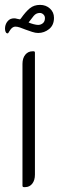

<svg xmlns="http://www.w3.org/2000/svg" viewBox="-22 -766 240 786"><path d="M36 -691Q39 -691 42 -690.5Q45 -690 48 -689L58 -687Q61 -686 64 -691Q83 -718 100 -732Q117 -746 142 -746Q166 -746 182.5 -731Q199 -716 199 -693Q199 -663 179 -647Q159 -631 134 -631Q123 -631 109.5 -635.5Q96 -640 82 -645Q70 -650 59.5 -653.5Q49 -657 41 -657Q30 -657 21 -645Q18 -641 16 -637.5Q14 -634 12 -631Q11 -629 8 -629.5Q5 -630 3 -632Q-3 -641 -1 -656Q1 -670 10.5 -680.5Q20 -691 36 -691ZM134 -664Q145 -664 153.5 -671Q162 -678 162 -692Q162 -701 155.5 -707Q149 -713 141 -713Q126 -713 116 -701Q106 -689 95 -674Q104 -670 115.5 -667Q127 -664 134 -664ZM81 0H76Q70 0 70 -6V-504Q70 -528 81.5 -542Q93 -556 111 -556H116Q121 -556 121 -550V-51Q121 -28 110 -14Q99 0 81 0Z"/></svg>

Font: Zain Light
Style: Regular
Weight: 300
Designer: Zain,Boutros
Foundry: Mobile Telecommunications Company (Zain), 2024
Version: Version 1.51; ttfautohint (v1.8.4)